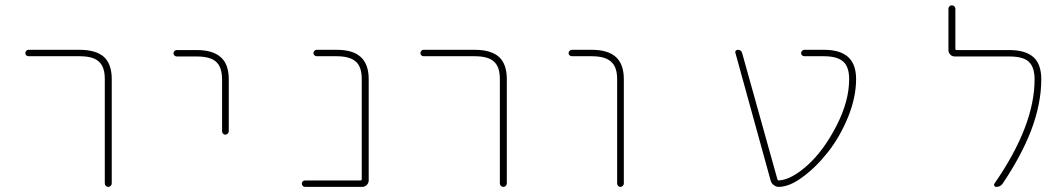

<svg xmlns="http://www.w3.org/2000/svg" viewBox="-20 -733 4040 729"><path d="M377.9 -37.1V-432.6Q377.9 -479.5 355.5 -499Q334 -519.5 282.2 -519.5H87.9Q83 -519.5 79.6 -522.9Q76.2 -526.4 76.2 -531.2Q76.2 -536.1 79.6 -540Q83 -543.9 87.9 -543.9H282.2Q344.7 -543.9 375 -516.6Q404.3 -489.3 404.3 -432.6V-37.1Q404.3 -31.2 400.4 -27.3Q396.5 -23.4 391.1 -23.4Q385.7 -23.4 381.8 -27.3Q377.9 -31.2 377.9 -37.1Z M823.2 -234.4V-431.6Q823.2 -478.5 799.8 -499Q777.3 -518.6 726.6 -518.6H651.4Q646.5 -518.6 642.6 -522Q638.7 -525.4 638.7 -530.8Q638.7 -536.1 642.6 -539.6Q646.5 -543 651.4 -543H726.6Q788.1 -543 818.4 -515.6Q848.6 -489.3 848.6 -431.6V-234.4Q848.6 -229.5 844.7 -225.6Q840.8 -221.7 835.4 -221.7Q830.1 -221.7 826.7 -225.6Q823.2 -229.5 823.2 -234.4Z M1138.7 -23.4Q1132.8 -23.4 1129.4 -27.3Q1126 -31.2 1126 -36.1Q1126 -41 1129.4 -44.4Q1132.8 -47.9 1138.7 -47.9H1348.6Q1353.5 -47.9 1353.5 -52.7V-432.6Q1353.5 -479.5 1331.1 -499Q1308.6 -519.5 1257.8 -519.5H1182.6Q1177.7 -519.5 1173.8 -522.9Q1169.9 -526.4 1169.9 -531.2Q1169.9 -536.1 1173.8 -540Q1177.7 -543.9 1182.6 -543.9H1257.8Q1320.3 -543.9 1349.6 -516.6Q1379.9 -489.3 1379.9 -432.6V-47.9Q1379.9 -38.1 1372.6 -30.8Q1365.2 -23.4 1355.5 -23.4Z M1877.9 -37.1V-432.6Q1877.9 -479.5 1855.5 -499Q1834 -519.5 1782.2 -519.5H1587.9Q1583 -519.5 1579.6 -522.9Q1576.2 -526.4 1576.2 -531.2Q1576.2 -536.1 1579.6 -540Q1583 -543.9 1587.9 -543.9H1782.2Q1844.7 -543.9 1875 -516.6Q1904.3 -489.3 1904.3 -432.6V-37.1Q1904.3 -31.2 1900.4 -27.3Q1896.5 -23.4 1891.1 -23.4Q1885.7 -23.4 1881.8 -27.3Q1877.9 -31.2 1877.9 -37.1Z M2323.2 -36.1V-432.6Q2323.2 -479.5 2299.8 -499Q2277.3 -519.5 2226.6 -519.5H2151.4Q2146.5 -519.5 2142.6 -522.9Q2138.7 -526.4 2138.7 -531.2Q2138.7 -536.1 2142.6 -540Q2146.5 -543.9 2151.4 -543.9H2226.6Q2288.1 -543.9 2318.4 -516.6Q2348.6 -489.3 2348.6 -432.6V-36.1Q2348.6 -31.2 2344.7 -27.3Q2340.8 -23.4 2335.4 -23.4Q2330.1 -23.4 2326.7 -27.3Q2323.2 -31.2 2323.2 -36.1Z M2937.5 -23.4Q2937.5 -23.4 2936.5 -23.4Q2926.8 -23.4 2918 -30.3Q2909.2 -36.1 2906.2 -46.9L2772.5 -531.2Q2770.5 -536.1 2773.4 -540Q2776.4 -543.9 2781.2 -543.9Q2794.9 -543.9 2797.9 -531.2L2931.6 -52.7Q2932.6 -47.9 2936.5 -47.9Q2983.4 -49.8 3045.9 -105.5Q3108.4 -162.1 3156.2 -255.9Q3204.1 -348.6 3204.1 -432.6Q3204.1 -479.5 3181.6 -499Q3159.2 -519.5 3108.4 -519.5H3034.2Q3029.3 -519.5 3025.4 -522.9Q3021.5 -526.4 3021.5 -531.2Q3021.5 -536.1 3025.4 -540Q3029.3 -543.9 3034.2 -543.9H3108.4Q3169.9 -543.9 3200.2 -516.6Q3230.5 -489.3 3230.5 -432.6Q3230.5 -364.3 3200.2 -289.1Q3169.9 -214.8 3125 -157.2Q3080.1 -99.6 3028.3 -61.5Q2979.5 -24.4 2937.5 -23.4Z M3762.7 -23.4Q3757.8 -23.4 3755.4 -27.8Q3752.9 -32.2 3755.9 -36.1Q3908.2 -255.9 3908.2 -431.6Q3908.2 -478.5 3885.7 -499Q3864.3 -518.6 3811.5 -518.6H3605.5Q3594.7 -518.6 3587.9 -525.9Q3581.1 -533.2 3581.1 -543V-700.2Q3581.1 -705.1 3585 -709Q3588.9 -712.9 3594.2 -712.9Q3599.6 -712.9 3603.5 -709Q3607.4 -705.1 3607.4 -700.2V-547.9Q3607.4 -543 3611.3 -543H3811.5Q3874 -543 3904.3 -515.6Q3933.6 -489.3 3933.6 -431.6Q3933.6 -338.9 3894.5 -236.3Q3857.4 -140.6 3787.1 -36.1Q3778.3 -23.4 3762.7 -23.4Z"/></svg>

Font: Rounded Mgen+ 1mn thin
Style: Regular
Weight: 100
Designer: [Source Han Sans]
Ryoko NISHIZUKA  (kana & ideographs); Paul D. Hunt (Latin, Greek & Cyrillic); Wenlong ZHANG  (bopomofo
Version: Version 1.059.20150602